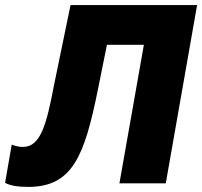

<svg xmlns="http://www.w3.org/2000/svg" viewBox="-56 -720 794 754"><path d="M55 14C229 14 276 -109 328 -366L364 -544H509L413 0H595L718 -700H221L156 -385C127 -233 104 -143 34 -143C20 -143 6 -146 -10 -152L-36 -2C-16 9 14 14 55 14Z"/></svg>

Font: Fixel Display 20240404 ExBold
Style: Italic
Weight: 800
Italic angle: -10°
Designer: AlfaBravo + MacPaw
Foundry: Kyrylo Tkachov, Marchela Mozhyna, Serhii Makarenko, Maria Weinstein, Zakhar Kryvoshyya
Version: Version 1.211;Glyphs 3.2 (3225)